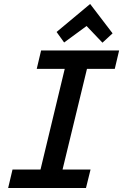

<svg xmlns="http://www.w3.org/2000/svg" viewBox="-20 -947 620 967"><path d="M21 0 43 -93H184L306 -600H165L187 -693H580L558 -600H418L295 -93H436L413 0ZM303 -733 265 -786 434 -927 547 -779 496 -732 416 -816Z"/></svg>

Font: Ubuntu Sans Mono Medium
Style: Italic
Weight: 500
Italic angle: -13.5°
Monospace: yes
Designer: Dalton Maag Ltd
Foundry: Dalton Maag Ltd
Version: Version 1.006